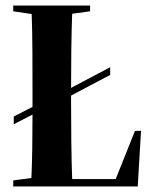

<svg xmlns="http://www.w3.org/2000/svg" viewBox="-20 -677 552 697"><path d="M28 -636 95 -626C98 -549 98 -443 98 -354V-310C98 -303 98 -296 98 -289L30 -254V-226L98 -261C98 -182 97 -96 94 -31L28 -22V0H480L492 -202H470L400 -27H242C239 -106 238 -217 238 -310V-330L380 -405V-433L238 -358C238 -443 239 -549 242 -627L307 -636V-657H28Z"/></svg>

Font: Source Serif 4 Display
Style: Bold
Weight: 700
Designer: Frank Grießhammer
Foundry: Adobe Systems Incorporated
Version: Version 4.004;hotconv 1.0.117;makeotfexe 2.5.65602